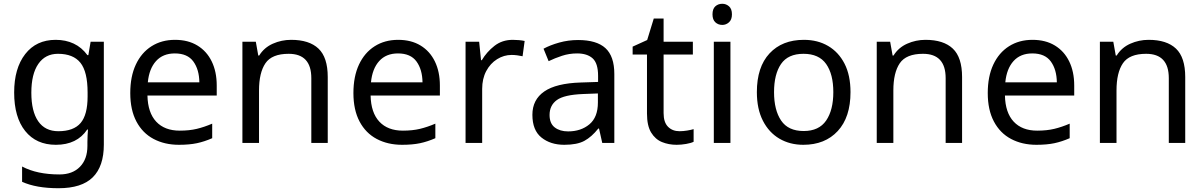

<svg xmlns="http://www.w3.org/2000/svg" viewBox="-20 -757 6379 1017"><path d="M275 -546Q328 -546 370.5 -526Q413 -506 443 -465H448L460 -536H530V9Q530 124 471.5 182Q413 240 290 240Q172 240 97 206V125Q176 167 295 167Q364 167 403.5 126.5Q443 86 443 16V-5Q443 -17 444 -39.5Q445 -62 446 -71H442Q388 10 276 10Q172 10 113.5 -63Q55 -136 55 -267Q55 -395 113.5 -470.5Q172 -546 275 -546ZM287 -472Q220 -472 183 -418.5Q146 -365 146 -266Q146 -167 182.5 -114.5Q219 -62 289 -62Q370 -62 407 -105.5Q444 -149 444 -246V-267Q444 -377 406 -424.5Q368 -472 287 -472Z M907 -546Q976 -546 1025.5 -516Q1075 -486 1101.5 -431.5Q1128 -377 1128 -304V-251H761Q763 -160 807.5 -112.5Q852 -65 932 -65Q983 -65 1022.5 -74.5Q1062 -84 1104 -102V-25Q1063 -7 1023 1.5Q983 10 928 10Q852 10 793.5 -21Q735 -52 702.5 -113.5Q670 -175 670 -264Q670 -352 699.5 -415Q729 -478 782.5 -512Q836 -546 907 -546ZM906 -474Q843 -474 806.5 -433.5Q770 -393 763 -321H1036Q1035 -389 1004 -431.5Q973 -474 906 -474Z M1522 -546Q1618 -546 1667 -499.5Q1716 -453 1716 -349V0H1629V-343Q1629 -472 1509 -472Q1420 -472 1386 -422Q1352 -372 1352 -278V0H1264V-536H1335L1348 -463H1353Q1379 -505 1425 -525.5Q1471 -546 1522 -546Z M2089 -546Q2158 -546 2207.5 -516Q2257 -486 2283.5 -431.5Q2310 -377 2310 -304V-251H1943Q1945 -160 1989.5 -112.5Q2034 -65 2114 -65Q2165 -65 2204.5 -74.5Q2244 -84 2286 -102V-25Q2245 -7 2205 1.5Q2165 10 2110 10Q2034 10 1975.5 -21Q1917 -52 1884.5 -113.5Q1852 -175 1852 -264Q1852 -352 1881.5 -415Q1911 -478 1964.5 -512Q2018 -546 2089 -546ZM2088 -474Q2025 -474 1988.5 -433.5Q1952 -393 1945 -321H2218Q2217 -389 2186 -431.5Q2155 -474 2088 -474Z M2696 -546Q2711 -546 2728.5 -544.5Q2746 -543 2759 -540L2748 -459Q2735 -462 2719.5 -464Q2704 -466 2690 -466Q2649 -466 2613 -443.5Q2577 -421 2555.5 -380.5Q2534 -340 2534 -286V0H2446V-536H2518L2528 -438H2532Q2558 -482 2599 -514Q2640 -546 2696 -546Z M3042 -545Q3140 -545 3187 -502Q3234 -459 3234 -365V0H3170L3153 -76H3149Q3114 -32 3075.5 -11Q3037 10 2969 10Q2896 10 2848 -28.5Q2800 -67 2800 -149Q2800 -229 2863 -272.5Q2926 -316 3057 -320L3148 -323V-355Q3148 -422 3119 -448Q3090 -474 3037 -474Q2995 -474 2957 -461.5Q2919 -449 2886 -433L2859 -499Q2894 -518 2942 -531.5Q2990 -545 3042 -545ZM3068 -259Q2968 -255 2929.5 -227Q2891 -199 2891 -148Q2891 -103 2918.5 -82Q2946 -61 2989 -61Q3057 -61 3102 -98.5Q3147 -136 3147 -214V-262Z M3579 -62Q3599 -62 3620 -65.5Q3641 -69 3654 -73V-6Q3640 1 3614 5.5Q3588 10 3564 10Q3522 10 3486.5 -4.5Q3451 -19 3429 -55Q3407 -91 3407 -156V-468H3331V-510L3408 -545L3443 -659H3495V-536H3650V-468H3495V-158Q3495 -109 3518.5 -85.5Q3542 -62 3579 -62Z M3806 -737Q3826 -737 3841.5 -723.5Q3857 -710 3857 -681Q3857 -653 3841.5 -639Q3826 -625 3806 -625Q3784 -625 3769 -639Q3754 -653 3754 -681Q3754 -710 3769 -723.5Q3784 -737 3806 -737ZM3849 -536V0H3761V-536Z M4485 -269Q4485 -136 4417.5 -63Q4350 10 4235 10Q4164 10 4108.5 -22.5Q4053 -55 4021 -117.5Q3989 -180 3989 -269Q3989 -402 4056 -474Q4123 -546 4238 -546Q4311 -546 4366.5 -513.5Q4422 -481 4453.5 -419.5Q4485 -358 4485 -269ZM4080 -269Q4080 -174 4117.5 -118.5Q4155 -63 4237 -63Q4318 -63 4356 -118.5Q4394 -174 4394 -269Q4394 -364 4356 -418Q4318 -472 4236 -472Q4154 -472 4117 -418Q4080 -364 4080 -269Z M4882 -546Q4978 -546 5027 -499.5Q5076 -453 5076 -349V0H4989V-343Q4989 -472 4869 -472Q4780 -472 4746 -422Q4712 -372 4712 -278V0H4624V-536H4695L4708 -463H4713Q4739 -505 4785 -525.5Q4831 -546 4882 -546Z M5449 -546Q5518 -546 5567.5 -516Q5617 -486 5643.5 -431.5Q5670 -377 5670 -304V-251H5303Q5305 -160 5349.5 -112.5Q5394 -65 5474 -65Q5525 -65 5564.5 -74.5Q5604 -84 5646 -102V-25Q5605 -7 5565 1.5Q5525 10 5470 10Q5394 10 5335.5 -21Q5277 -52 5244.5 -113.5Q5212 -175 5212 -264Q5212 -352 5241.5 -415Q5271 -478 5324.5 -512Q5378 -546 5449 -546ZM5448 -474Q5385 -474 5348.5 -433.5Q5312 -393 5305 -321H5578Q5577 -389 5546 -431.5Q5515 -474 5448 -474Z M6064 -546Q6160 -546 6209 -499.5Q6258 -453 6258 -349V0H6171V-343Q6171 -472 6051 -472Q5962 -472 5928 -422Q5894 -372 5894 -278V0H5806V-536H5877L5890 -463H5895Q5921 -505 5967 -525.5Q6013 -546 6064 -546Z"/></svg>

Font: Noto Sans Mongolian
Style: Regular
Weight: 400
Designer: Monotype Design Team
Foundry: Monotype Imaging Inc.
Version: Version 3.001; ttfautohint (v1.8.4.7-5d5b)